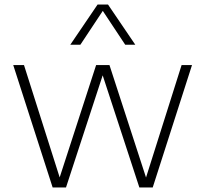

<svg xmlns="http://www.w3.org/2000/svg" viewBox="-20 -828 906 848"><path d="M212.5 0 38.5 -540.5H86L247.5 -32H239.5L404.5 -540.5H463.5L629 -31.5H621L782 -540.5H828L654.5 0H595.5L429 -509H438L271.5 0ZM290.5 -630.5 411 -808H457L577.5 -630.5H533L426 -792H442L335 -630.5Z"/></svg>

Font: Encode Sans SemiExpanded ExtraLight
Style: Regular
Weight: 250
Width: 6
Designer: Multiple Designers
Foundry: Impallari Type
Version: Version 3.002